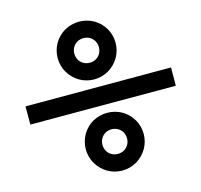

<svg xmlns="http://www.w3.org/2000/svg" viewBox="-155 -937 1209 1154"><g transform="rotate(30 450.0 -360.0)"><path d="M170 0 90 -80 730.3 -720 810.3 -639.3ZM660.3 15Q611.3 15 570.1 -9Q528.8 -33 504.6 -74.5Q480.3 -116 480.3 -165Q480.3 -213 505.1 -254.5Q529.8 -296 571.3 -320.5Q612.8 -345 660.3 -345Q709.3 -345 750.6 -321Q791.8 -297 816.1 -255.5Q840.3 -214 840.3 -165Q840.3 -116 816.1 -74.5Q791.8 -33 750.6 -9Q709.3 15 660.3 15ZM660.3 -87.8Q680.7 -87.8 698.5 -98.5Q716.2 -109.1 726.9 -126.9Q737.5 -144.7 737.5 -165Q737.5 -185.3 726.9 -203.1Q716.2 -220.9 698.5 -231.5Q680.7 -242.2 660.3 -242.2Q640 -242.2 622.2 -231.5Q604.4 -220.9 593.8 -203.1Q583.2 -185.3 583.2 -165Q583.2 -144.7 593.8 -126.9Q604.4 -109.1 622.2 -98.5Q640 -87.8 660.3 -87.8ZM240 -375Q191 -375 149.8 -399Q108.5 -423 84.2 -464.5Q60 -506 60 -555Q60 -603 84.8 -644.5Q109.5 -686 151 -710.5Q192.5 -735 240 -735Q289 -735 330.2 -711Q371.5 -687 395.8 -645.5Q420 -604 420 -555Q420 -506 395.8 -464.5Q371.5 -423 330.2 -399Q289 -375 240 -375ZM240 -477.8Q260.3 -477.8 278.1 -488.5Q295.9 -499.1 306.5 -516.9Q317.2 -534.7 317.2 -555Q317.2 -575.3 306.5 -593.1Q295.9 -610.9 278.1 -621.5Q260.3 -632.2 240 -632.2Q219.7 -632.2 201.9 -621.5Q184.1 -610.9 173.5 -593.1Q162.8 -575.3 162.8 -555Q162.8 -534.7 173.5 -516.9Q184.1 -499.1 201.9 -488.5Q219.7 -477.8 240 -477.8Z"/></g></svg>

Font: Hauora
Style: Regular
Weight: 400
Designer: Wayne Shih
Foundry: WCYS
Version: Version 1.001